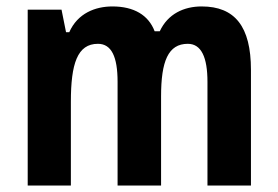

<svg xmlns="http://www.w3.org/2000/svg" viewBox="-20 -576 863 596"><path d="M606 -556C551 -556 501 -533 476 -479H460C441 -529 396 -556 329 -556C276 -556 221 -535 195 -476H185L171 -546H66V0H200V-260C200 -378 220 -440 284 -440C326 -440 345 -400 345 -322V0H480V-277C480 -386 502 -440 563 -440C605 -440 624 -398 624 -322V0H759V-359C759 -494 709 -556 606 -556Z"/></svg>

Font: Noto Sans Gujarati UI Condensed
Style: Bold
Weight: 700
Width: 3
Designer: Jelle Bosma - Monotype Design Team, Universal Thirst
Foundry: Monotype Imaging Inc.
Version: Version 2.106